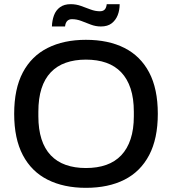

<svg xmlns="http://www.w3.org/2000/svg" viewBox="-20 -889 825 921"><path d="M392 12Q286 12 208.5 -27Q131 -66 89.5 -145Q48 -224 48 -343Q48 -463 89.5 -541.5Q131 -620 208.5 -659Q286 -698 392 -698Q500 -698 577 -659Q654 -620 695.5 -541.5Q737 -463 737 -343Q737 -224 695.5 -145Q654 -66 577 -27Q500 12 392 12ZM392 -83Q447 -83 489.5 -98Q532 -113 561.5 -144Q591 -175 606.5 -222Q622 -269 622 -331V-353Q622 -417 606.5 -464Q591 -511 561.5 -542Q532 -573 489.5 -588Q447 -603 392 -603Q338 -603 295.5 -588Q253 -573 223.5 -542Q194 -511 179 -464Q164 -417 164 -353V-331Q164 -269 179 -222Q194 -175 223.5 -144Q253 -113 295.5 -98Q338 -83 392 -83ZM229 -762Q230 -791 239 -815.5Q248 -840 268 -854.5Q288 -869 319 -869Q345 -869 368.5 -860.5Q392 -852 414.5 -843.5Q437 -835 459 -835Q474 -835 482 -843Q490 -851 492 -869H554Q554 -840 544.5 -816Q535 -792 515.5 -777Q496 -762 464 -762Q439 -762 415.5 -771Q392 -780 370 -788.5Q348 -797 325 -797Q311 -797 302.5 -788.5Q294 -780 292 -762Z"/></svg>

Font: Archivo SemiBold Medium
Style: Regular
Weight: 500
Version: Version 2.001